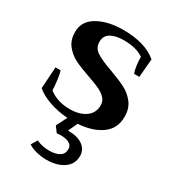

<svg xmlns="http://www.w3.org/2000/svg" viewBox="-181 -608 859 951"><g transform="rotate(30 248.5 -133.0)"><path d="M279 9 254 62Q310 62 339.5 84Q369 106 369 141Q369 189 330.5 215Q292 241 232 241Q205 241 176.5 234Q148 227 128 214L149 179Q181 195 222 195Q258 195 280 182Q302 169 302 141Q302 119 283 109.5Q264 100 237 100Q227 100 213 102L189 70L220 9Q161 5 112.5 -12.5Q64 -30 36 -55L44 -178H73Q79 -162 83 -130Q87 -98 88 -72Q108 -55 139 -44.5Q170 -34 207 -34Q263 -34 297.5 -58.5Q332 -83 332 -127Q332 -151 316 -167.5Q300 -184 276.5 -195Q253 -206 210 -221Q157 -239 122.5 -256Q88 -273 64 -303Q40 -333 40 -379Q40 -441 98 -474Q156 -507 243 -507Q369 -507 436 -450L427 -345H397Q391 -361 387.5 -386Q384 -411 384 -435Q342 -464 271 -464Q225 -464 197 -448Q169 -432 169 -397Q169 -362 199 -342.5Q229 -323 292 -301Q347 -281 381 -263.5Q415 -246 439 -215Q463 -184 463 -137Q463 -69 411.5 -32.5Q360 4 279 9Z"/></g></svg>

Font: Trirong SemiBold
Style: Regular
Weight: 600
Designer: Katatrad Team
Foundry: CadsonDemak
Version: Version 1.001